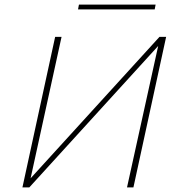

<svg xmlns="http://www.w3.org/2000/svg" viewBox="-20 -819 771 839"><path d="M89 0 92 -16 677 -658H695L692 -641L108 0ZM78 0 221 -658H249L105 0ZM535 0 680 -658H706L563 0ZM321 -778 325 -799H660L656 -778Z"/></svg>

Font: Ysabeau Infant Thin
Style: Italic
Weight: 250
Italic angle: -12°
Designer: Christian Thalmann (Catharsis Fonts)
Version: Version 2.001;gftools[0.9.30]; featfreeze: ss01,ss02,lnum